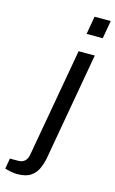

<svg xmlns="http://www.w3.org/2000/svg" viewBox="-243 -775 607 1010"><g transform="rotate(15 60.5 -270.5)"><path d="M-40 182Q-58 182 -76.5 178Q-95 174 -107 170L-97 113H-53Q-7 113 1 65L106 -526H194L90 61Q84 91 72 118.5Q60 146 34 164Q8 182 -40 182ZM123 -625 140 -723H228L211 -625Z"/></g></svg>

Font: Archivo VF Beta
Style: Italic
Weight: 400
Italic angle: -10°
Designer: Hector Gatti
Foundry: Omnibus-Type
Version: Version 1.002